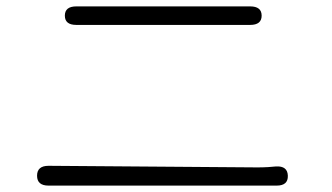

<svg xmlns="http://www.w3.org/2000/svg" viewBox="-20 -655 1040 601"><path d="M132 -74Q96 -74 96 -105Q96 -136 132 -136L786 -131Q803 -131 820 -132L844 -134Q880 -136 881 -105Q882 -74 846 -74ZM219 -577Q183 -577 183 -606Q183 -635 219 -635H763Q799 -635 799 -606Q799 -577 763 -577Z"/></svg>

Font: Resource Han Rounded KR Light
Style: Regular
Weight: 300
Designer: Cyano Hao (round all glyphs); Ryoko NISHIZUKA 西塚涼子 (kana, bopomofo & ideographs); Paul D. Hunt (Latin, Greek & Cyrillic)
Foundry: Cyano Hao
Version: 0.990